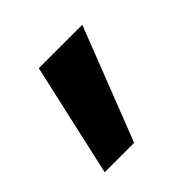

<svg xmlns="http://www.w3.org/2000/svg" viewBox="-83 -207 406 406"><g transform="rotate(-45 120.0 -4.0)"><path d="M19 123 76 -131H206L107 123Z"/></g></svg>

Font: DM Sans 24pt
Style: Bold
Weight: 700
Designer: Colophon Foundry, Jonny Pinhorn
Foundry: Colophon Foundry
Version: Version 4.004;gftools[0.9.30]